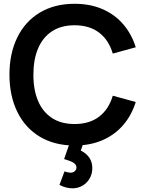

<svg xmlns="http://www.w3.org/2000/svg" viewBox="-20 -755 778 1016"><path d="M30 -360Q30 -471.5 71.3 -556.4Q112.6 -641.3 190.5 -688.2Q268.4 -735 374.7 -735Q456.3 -735 521.3 -707.2Q586.3 -679.3 631.2 -627.6Q676.1 -575.9 698.3 -504.8L576.8 -471.5Q555.7 -543.2 504.5 -582.3Q453.3 -621.3 374.7 -621.3Q303.4 -621.3 254.7 -589.1Q206 -556.9 181.4 -498.4Q156.8 -439.9 156.7 -360Q156.5 -280.2 181.1 -221.7Q205.8 -163.1 254.5 -130.9Q303.3 -98.7 374.7 -98.7Q453.3 -98.7 504.5 -137.7Q555.7 -176.8 576.8 -248.5L698.3 -215.2Q676.1 -144.1 631.2 -92.4Q586.3 -40.7 521.3 -12.8Q456.3 15 374.7 15Q268.4 15 190.5 -31.8Q112.6 -78.7 71.3 -163.6Q30 -248.5 30 -360ZM294.7 223.3 321.2 152.2Q341.6 158.8 353.3 158.8Q367.3 158.8 375.9 150.7Q384.5 142.5 384.5 131.8Q384.5 120.1 376.4 112.2Q368.3 104.3 355.9 99.2Q343.4 94.1 323.1 87.8Q321.2 87.3 319.2 86.8L354.7 -15.3L427.5 -16.2L407.7 41.8Q436.8 56.2 452.7 79.6Q468.5 102.9 468.5 134.7Q468.5 165.2 454.2 189.8Q439.9 214.3 415.9 227.9Q391.9 241.5 363.8 241.5Q328.7 241.5 294.7 223.3Z"/></svg>

Font: Tap Sans
Style: Regular
Weight: 400
Designer: Tap Payments
Foundry: Tap Payments
Version: Version 1.001;Glyphs 3.1.2 (3151)